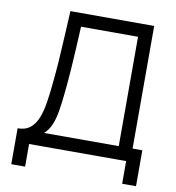

<svg xmlns="http://www.w3.org/2000/svg" viewBox="-90 -801 919 1002"><g transform="rotate(10 369.0 -300.0)"><path d="M36.7 120V-70.3Q78.5 -70.3 103.9 -91.6Q129.3 -112.8 143 -148.4Q156.7 -184 163.7 -228.2Q170.7 -272.3 175.3 -318Q182.3 -384.3 186.7 -446.4Q191 -508.5 194.3 -574.9Q197.7 -641.3 202 -720.3L646 -720V-70.3H697.7V120H624.3V0H110V120ZM177 -70.3H572.7V-649.7L270.7 -650Q267.5 -589.2 264.6 -532Q261.7 -474.8 257.5 -416.8Q253.3 -358.8 247 -296Q241.3 -238.5 234 -195.6Q226.7 -152.7 213.4 -122Q200.2 -91.3 177 -70.3Z"/></g></svg>

Font: Manrope ExtraLight
Style: Regular
Weight: 200
Designer: Mikhail Sharanda
Foundry: Mikhail Sharanda
Version: Version 4.505